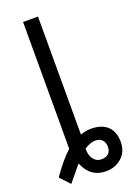

<svg xmlns="http://www.w3.org/2000/svg" viewBox="-215 -789 738 1062"><g transform="rotate(-20 153.5 -258.5)"><path d="M66.9 -725.1H154.8V-30.8Q190.9 -42 216.8 -42Q279.8 -42 314 -9.8Q348.1 22.5 348.1 82Q348.1 139.2 310.3 173.6Q272.5 208 216.8 208Q125 208 87.9 115.2L11.2 208L-42 150.9Q16.6 66.4 66.9 21ZM272 83Q272 58.6 257.8 43.2Q243.7 27.8 215.8 27.8Q188 27.8 151.9 51.8Q151.9 90.8 169.2 114Q186.5 137.2 215.8 137.2Q242.2 137.2 257.1 123.3Q272 109.4 272 83Z"/></g></svg>

Font: Libra Sans Modern
Style: Regular
Weight: 400
Foundry: Stefan Peev, Context Ltd
Version: Version 1.000